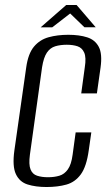

<svg xmlns="http://www.w3.org/2000/svg" viewBox="-20 -739 440 771"><path d="M166.7 12Q123.1 12 90.9 1.8Q58.6 -8.3 43.8 -39.8Q28.9 -71.2 37.8 -135.3L85.2 -467.8Q92.9 -523.5 116.3 -551.6Q139.8 -579.7 175.3 -589.5Q210.8 -599.3 254.1 -599.3Q298.5 -599.3 330.1 -589.1Q361.8 -579 376.6 -550.9Q391.5 -522.8 383.8 -467.8L369.1 -364H306.2L320.5 -468.7Q326.8 -508.5 318.1 -527.8Q309.5 -547.1 291.2 -553.2Q272.9 -559.3 248 -559.3Q222.3 -559.3 201.9 -553.2Q181.6 -547.1 168.4 -527.8Q155.2 -508.5 148.9 -468.7L100.1 -117.8Q94.8 -78.3 102.6 -58.9Q110.3 -39.4 129 -33.4Q147.7 -27.3 172.6 -27.3Q198.2 -27.3 218.5 -33.4Q238.7 -39.4 252.5 -58.9Q266.4 -78.3 271.6 -117.8L283.8 -207.4H346.7L336.4 -135.5Q327.5 -70.5 304.6 -39Q281.6 -7.6 246.7 2.2Q211.7 12 166.7 12ZM143.2 -629.2 245.9 -718.9H287.6L364.4 -629.4H319.2L261.8 -684.9L189.7 -629.2Z"/></svg>

Font: Alumni Sans Thin
Style: Italic
Weight: 100
Italic angle: -8°
Designer: Robert E. Leuschke
Foundry: Robert E. Leuschke
Version: Version 1.016